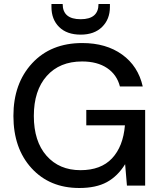

<svg xmlns="http://www.w3.org/2000/svg" viewBox="-20 -927 804 959"><path d="M376 12Q228 12 137.5 -87Q47 -186 47 -348Q47 -510 140.5 -611Q234 -712 391 -712Q510 -712 590 -654.5Q670 -597 693 -495H579Q564 -554 515 -587Q466 -620 390 -620Q278 -620 213.5 -547.5Q149 -475 149 -348Q149 -221 212.5 -149Q276 -77 382 -77Q484 -77 539.5 -136Q595 -195 604 -301H411V-378H705V0H614L605 -107Q568 -47 514 -17.5Q460 12 376 12ZM383 -754Q314 -754 275.5 -792Q237 -830 237 -892V-907H293Q293 -831 383 -831Q472 -831 472 -907H529V-892Q529 -831 490 -792.5Q451 -754 383 -754Z"/></svg>

Font: AWOL-DM Medium
Style: Regular
Weight: 500
Designer: Colophon Foundry, Jonny Pinhorn, Mikhail Sharanda
Foundry: Colophon Foundry
Version: Version 1.000;Glyphs 3.2.3 (3260)